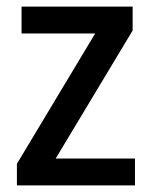

<svg xmlns="http://www.w3.org/2000/svg" viewBox="-20 -559 458 579"><path d="M387 0H31V-65L267 -458H45V-539H380V-467L148 -81H387Z"/></svg>

Font: Noto Sans Telugu SemiCondensed Medium
Style: Regular
Weight: 500
Width: 4
Designer: Jelle Bosma - Monotype Design Team
Foundry: Monotype Imaging Inc.
Version: Version 2.005; ttfautohint (v1.8.4.7-5d5b)